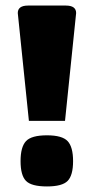

<svg xmlns="http://www.w3.org/2000/svg" viewBox="-20 -665 337 691"><path d="M44 -618Q44 -645 81 -645H217Q254 -645 254 -618L214 -230H84ZM149 -178Q204 -178 223.5 -157Q243 -136 243 -85Q243 -34 223.5 -14Q204 6 149 6Q93 6 73.5 -14Q54 -34 54 -85Q54 -136 73.5 -157Q93 -178 149 -178Z"/></svg>

Font: Changa ExtraBold
Style: Regular
Weight: 800
Designer: Eduardo Rodriguez Tunni
Foundry: Eduardo Rodriguez Tunni
Version: Version 2.002; ttfautohint (v1.5) -l 8 -r 50 -G 220 -x 14 -H